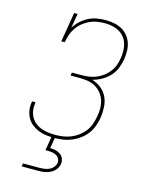

<svg xmlns="http://www.w3.org/2000/svg" viewBox="-139 -829 878 1134"><g transform="rotate(15 300.0 -261.5)"><path d="M249 8Q224 8 199.5 5Q175 2 152.5 -7Q130 -16 111.5 -30.5Q93 -45 81.5 -65.5Q70 -86 66 -110.5Q62 -135 66 -160Q67 -161 67 -163Q67 -165 68 -167H89Q88 -166 87.5 -164Q87 -162 87 -160Q84 -138 87 -116.5Q90 -95 100.5 -76.5Q111 -58 127 -45Q143 -32 163 -24.5Q183 -17 205 -14Q227 -11 249 -11Q273 -11 297.5 -14.5Q322 -18 345.5 -27.5Q369 -37 390 -53Q411 -69 426.5 -89.5Q442 -110 450 -134Q458 -158 462 -182Q467 -207 466.5 -232Q466 -257 458.5 -280Q451 -303 436 -321.5Q421 -340 400.5 -352Q380 -364 355.5 -368.5Q331 -373 305 -373H247L250 -392H309Q331 -392 353.5 -395Q376 -398 398 -407Q420 -416 439.5 -430.5Q459 -445 473.5 -464Q488 -483 496 -505Q504 -527 507 -550Q513 -584 508 -618Q503 -652 483 -677Q463 -702 430.5 -713Q398 -724 364 -724Q341 -724 317.5 -720.5Q294 -717 271.5 -706.5Q249 -696 229.5 -680Q210 -664 196 -643.5Q182 -623 174.5 -600.5Q167 -578 163 -554H142L172 -735H193L178 -646Q192 -670 213.5 -689.5Q235 -709 259.5 -721.5Q284 -734 311 -738.5Q338 -743 364 -743Q390 -743 415.5 -738Q441 -733 462 -721.5Q483 -710 499 -691Q515 -672 523 -648.5Q531 -625 531.5 -599Q532 -573 528 -547Q523 -519 512 -491Q501 -463 480 -441Q459 -419 432.5 -404Q406 -389 377 -382Q408 -373 432.5 -353.5Q457 -334 470.5 -306Q484 -278 486 -245Q488 -212 483 -179Q479 -153 469.5 -126.5Q460 -100 443 -77.5Q426 -55 403 -38Q380 -21 354.5 -10.5Q329 0 302 4Q275 8 249 8ZM107 220 110 201H210Q225 201 240 199Q255 197 269 191Q283 185 293.5 172.5Q304 160 307 146Q309 132 302 119.5Q295 107 283 101Q271 95 257 93Q243 91 229 91H218L233 0H254L242 72Q259 72 275.5 76Q292 80 305 89Q318 98 324 113.5Q330 129 328 146Q326 158 319.5 170Q313 182 303.5 191Q294 200 282 205.5Q270 211 257.5 214.5Q245 218 232.5 219Q220 220 207 220Z"/></g></svg>

Font: Iosevka Slab Thin Extended
Style: Italic
Weight: 100
Width: 7
Italic angle: -9°
Monospace: yes
Designer: Belleve Invis
Foundry: Belleve Invis
Version: Version 11.1.0; ttfautohint (v1.8.3)